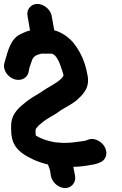

<svg xmlns="http://www.w3.org/2000/svg" viewBox="-34 -834 621 977"><path d="M150 -143C177 -127 210 -116 246 -110L271 -108C280 -107 289 -107 297 -107C329 -107 360 -112 388 -116L400 -118C405 -119 409 -122 414 -123C448 -137 486 -111 499 -86C519 -49 500 -17 476 -8C463 -2 447 3 430 5C405 10 369 15 339 15C342 30 345 45 348 61C354 94 330 123 297 123C264 123 231 94 225 61C224 53 222 45 221 36C219 25 213 13 210 3C185 -3 157 -12 136 -22C97 -40 53 -65 35 -107C21 -139 22 -175 23 -204C28 -263 68 -290 104 -320C133 -342 167 -358 197 -380C225 -398 257 -413 279 -435C283 -440 290 -446 289 -454C276 -492 269 -524 247 -550C243 -555 236 -558 231 -561H177C150 -555 135 -547 128 -525L116 -490C115 -487 115 -482 113 -476L111 -465C105 -441 76 -417 36 -432C9 -442 -21 -474 -12 -512L-9 -523C7 -578 21 -637 70 -660L87 -668C95 -672 104 -675 115 -678C116 -679 118 -679 119 -679L106 -753C100 -786 123 -814 156 -814C189 -814 223 -786 229 -753L242 -680C277 -671 310 -648 333 -624C369 -582 398 -526 410 -458C427 -387 388 -353 355 -323C332 -304 303 -290 277 -274C261 -262 245 -251 228 -242L208 -230C191 -220 176 -207 162 -195L149 -179C148 -177 148 -175 147 -173V-163C147 -160 147 -143 150 -143Z"/></svg>

Font: Blanket
Style: ReversedObl
Weight: 700
Foundry: Cannot Into Space Fonts
Version: Version 0.9